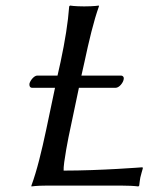

<svg xmlns="http://www.w3.org/2000/svg" viewBox="-20 -668 566 691"><path d="M232 -200 264 -352H396C409 -352 423 -370 425 -382C427 -388 424 -396 415 -396H273L284 -445C300 -520 317 -592 336 -645V-648C336 -648 318 -645 283 -645C249 -645 232 -648 232 -648L229 -645C225 -588 214 -520 198 -445L187 -396H114C103 -396 89 -379 86 -367C85 -360 87 -352 96 -352H178L146 -200C130 -125 113 -54 93 0V3C93 3 112 0 146 0H419C440 0 463 1 478 3L481 0C483 -14 483 -19 485 -29C487 -39 492 -54 494 -62L493 -66C493 -66 343 -54 209 -54C207 -78 228 -183 232 -200Z"/></svg>

Font: Libertinus Sans
Style: Italic
Weight: 400
Italic angle: -12°
Designer: Philipp H. Poll, Khaled Hosny
Foundry: Caleb Maclennan
Version: Version 7.050;RELEASE